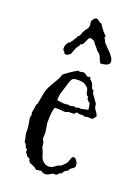

<svg xmlns="http://www.w3.org/2000/svg" viewBox="-137 -761 605 831"><g transform="rotate(20 165.5 -345.5)"><path d="M254.9 -391.6 283.2 -351.6V-349.6Q283.2 -335 291.5 -325.2Q299.8 -315.4 304.7 -301.8Q301.8 -297.9 298.8 -294.9Q295.9 -292 293.9 -287.1Q287.1 -285.2 284.2 -285.2L268.6 -286.1Q262.7 -286.1 258.8 -283.2Q253.9 -286.1 247.1 -286.1H235.4Q225.6 -286.1 218.8 -289.1Q214.8 -288.1 212.9 -283.2Q210.9 -278.3 199.2 -278.8Q187.5 -279.3 182.1 -277.8Q176.8 -276.4 173.8 -274.9Q170.9 -273.4 165 -273.4L145.5 -275.4H122.1Q113.3 -261.7 113.3 -203.1L120.1 -160.2L119.1 -139.6Q119.1 -128.9 121.1 -127Q127.9 -118.2 127.9 -107.9Q127.9 -97.7 133.3 -86.9Q138.7 -76.2 140.1 -69.8Q141.6 -63.5 145.5 -53.7Q149.4 -43.9 159.7 -35.6Q169.9 -27.3 183.1 -27.3Q196.3 -27.3 205.6 -34.7Q214.8 -42 220.2 -44.9Q225.6 -47.9 226.6 -47.4Q227.5 -46.9 231 -48.8Q234.4 -50.8 242.7 -58.6Q251 -66.4 252.9 -69.3Q254.9 -72.3 256.8 -77.6Q258.8 -83 262.2 -92.8Q265.6 -102.5 272.5 -102.5Q279.3 -102.5 286.6 -92.3Q293.9 -82 293.9 -71.8Q293.9 -61.5 282.7 -55.7Q271.5 -49.8 268.6 -39.1Q252.9 -32.2 250.5 -25.9Q248 -19.5 245.6 -18.1Q243.2 -16.6 242.2 -17.1Q241.2 -17.6 239.3 -17.6Q237.3 -17.6 237.3 -13.7Q231.4 -9.8 225.6 -3.9Q213.9 -7.8 202.1 0.5Q190.4 8.8 179.7 8.8Q168.9 8.8 160.2 1Q155.3 2.9 149.4 2.9Q143.6 2.9 137.7 4.9Q129.9 -2.9 120.1 -6.8Q110.4 -10.7 100.6 -15.6Q98.6 -21.5 96.2 -22Q93.8 -22.5 95.7 -29.3Q91.8 -31.2 88.4 -33.2Q85 -35.2 81.1 -37.1Q78.1 -43.9 70.3 -51.8V-64.5Q62.5 -67.4 60.1 -76.7Q57.6 -85.9 49.8 -90.8Q48.8 -102.5 45.4 -113.8Q42 -125 42 -136.7V-154.3L35.2 -195.3V-203.1L38.1 -211.9L35.2 -220.7L42 -261.7L45.9 -267.6Q50.8 -293 54.2 -313.5Q57.6 -334 67.9 -353Q78.1 -372.1 88.9 -389.2Q99.6 -406.2 102.5 -420.9Q131.8 -444.3 162.1 -460.9Q167 -459 169.9 -459L185.5 -461.9Q194.3 -461.9 206.1 -450.2L216.8 -452.1H220.7Q222.7 -449.2 223.1 -445.3Q223.6 -441.4 227.5 -440.4Q238.3 -431.6 240.7 -419.4Q243.2 -407.2 254.9 -400.4ZM227.5 -309.6 260.7 -316.4V-320.3Q260.7 -326.2 259.3 -332Q257.8 -337.9 256.8 -343.8Q251 -350.6 245.6 -354.5Q240.2 -358.4 241.2 -369.1Q232.4 -372.1 230 -381.8Q227.5 -391.6 225.6 -400.4Q223.6 -400.4 223.6 -404.3Q216.8 -409.2 213.9 -412.1Q203.1 -422.9 180.2 -422.9Q157.2 -422.9 150.9 -417.5Q144.5 -412.1 137.7 -388.2Q130.9 -364.3 125.5 -348.1Q120.1 -332 120.1 -315.4V-309.6L151.4 -305.7L173.8 -307.6L181.6 -305.7L197.3 -309.6L210.9 -307.6L218.8 -311.5ZM142.6 -666 140.6 -678.7Q140.6 -683.6 147 -691.9Q153.3 -700.2 159.2 -700.2Q165 -700.2 171.4 -694.3Q177.7 -688.5 186.5 -686.5Q210.9 -649.4 220.7 -644.5L221.7 -640.6Q221.7 -636.7 219.7 -632.8Q224.6 -629.9 230.5 -613.3Q235.4 -610.4 238.3 -606.4Q242.2 -600.6 252.4 -591.3Q262.7 -582 272.5 -568.8Q282.2 -555.7 282.2 -544.4Q282.2 -533.2 269.5 -528.3Q256.8 -523.4 246.1 -523.4H240.2Q235.4 -531.2 232.4 -540Q229.5 -548.8 225.6 -555.2Q221.7 -561.5 216.3 -564.9Q210.9 -568.4 206.1 -575.2Q201.2 -582 193.8 -589.4Q186.5 -596.7 182.6 -606.4H180.7Q176.8 -605.5 174.3 -608.4Q171.9 -611.3 164.6 -611.3Q157.2 -611.3 153.3 -600.6Q149.4 -589.8 144.5 -582Q143.6 -576.2 139.6 -574.7Q135.7 -573.2 131.8 -571.3Q130.9 -564.5 125.5 -558.1Q120.1 -551.8 117.7 -545.9Q115.2 -540 111.3 -528.8Q107.4 -517.6 105.5 -515.6H101.6Q97.7 -510.7 96.7 -509.8Q95.7 -508.8 87.4 -508.8Q79.1 -508.8 79.6 -511.2Q80.1 -513.7 77.1 -517.1Q74.2 -520.5 71.8 -522Q69.3 -523.4 69.3 -534.2Q69.3 -544.9 80.1 -560.5L85.9 -563.5Q88.9 -566.4 91.3 -570.8Q93.8 -575.2 98.6 -578.1Q98.6 -583 102.1 -586.4Q105.5 -589.8 109.4 -600.6L113.3 -602.5Q118.2 -608.4 120.1 -615.7Q122.1 -623 127.4 -631.8Q132.8 -640.6 137.7 -646Q142.6 -651.4 142.6 -666Z"/></g></svg>

Font: Mountains of Christmas
Style: Regular
Weight: 400
Designer: Crystal Kluge
Foundry: Font Diner, Inc DBA Tart Workshop
Version: Version 1.003